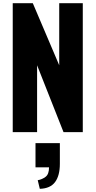

<svg xmlns="http://www.w3.org/2000/svg" viewBox="-20 -830 601 1206"><path d="M60 0V-810H186L352 -420V-810H500V0H379L213 -420V0ZM230 356 217 302Q245 297 266.5 280.5Q288 264 288 221H203V69H356V199Q356 273 326 313.5Q296 354 230 356Z"/></svg>

Font: Oswald
Style: Bold
Weight: 700
Designer: Vernon Adams
Foundry: Vernon Adams
Version: Version 4.103;gftools[0.9.33.dev8+g029e19f]